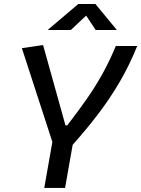

<svg xmlns="http://www.w3.org/2000/svg" viewBox="-20 -918 690 938"><path d="M196.3 0 235.8 -224.6 86.9 -682.6 190.4 -698.2 299.8 -305.7H308.6Q360.4 -372.6 402.3 -432.4Q444.3 -492.2 479.5 -555.2Q514.6 -618.2 545.9 -693.4H650.4Q611.8 -598.1 564.5 -517.3Q517.1 -436.5 460.2 -361.8Q403.3 -287.1 335 -210.4L297.9 0ZM212.9 -771.5 362.3 -898.4H446.3L550.8 -771.5H447.3L400.9 -841.8L326.2 -771.5Z"/></svg>

Font: Cascadia Mono
Style: Italic
Weight: 400
Italic angle: -10°
Monospace: yes
Designer: Aaron Bell
Foundry: Saja Typeworks
Version: Version 2404.023; ttfautohint (v1.8.4)